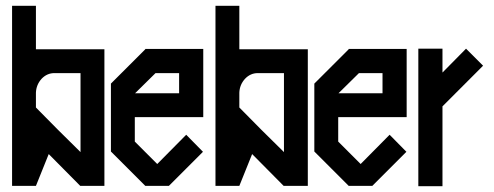

<svg xmlns="http://www.w3.org/2000/svg" viewBox="-20 -639 1698 660"><path d="M338.9 0H255.9Q219.7 -36.1 147.5 -109.4Q132.8 -72.3 103.5 0H21.5V-619.1H103.5V-469.7H338.9ZM256.8 -387.7H167Q141.6 -387.7 123 -368.2Q104.5 -347.7 103.5 -320.3V-269.5L179.7 -192.4L256.8 -116.2Z M678.7 -236.3H443.4V-152.3L520.5 -75.2Q553.7 -108.4 620.1 -175.8Q638.7 -156.2 677.7 -117.2L619.1 -58.6L560.5 0H479.5L419.9 -59.6L361.3 -118.2V-351.6L479.5 -469.7V-470.7H678.7ZM595.7 -387.7H514.6Q491.2 -365.2 444.3 -318.4H595.7Z M1038.1 0H955.1Q918.9 -36.1 846.7 -109.4Q832 -72.3 802.7 0H720.7V-619.1H802.7V-469.7H1038.1ZM956.1 -387.7H866.2Q840.8 -387.7 822.3 -368.2Q803.7 -347.7 802.7 -320.3V-269.5L878.9 -192.4L956.1 -116.2Z M1377.9 -236.3H1142.6V-152.3L1219.7 -75.2Q1252.9 -108.4 1319.3 -175.8Q1337.9 -156.2 1377 -117.2L1318.4 -58.6L1259.8 0H1178.7L1119.1 -59.6L1060.5 -118.2V-351.6L1178.7 -469.7V-470.7H1377.9ZM1294.9 -387.7H1213.9Q1190.4 -365.2 1143.6 -318.4H1294.9Z M1501 1H1418V-471.7H1501V-389.6Q1528.3 -417 1582 -471.7L1640.6 -413.1L1501 -273.4Z"/></svg>

Font: mr_KirucoupageG
Style: Regular
Weight: 400
Designer: Jan Henkel
Version: Version 1.00 May 25, 2020, initial release